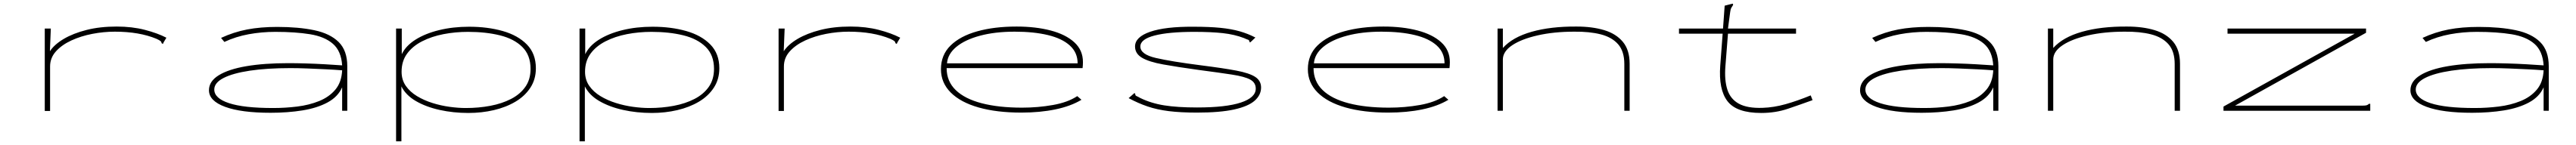

<svg xmlns="http://www.w3.org/2000/svg" viewBox="-20 -605 14040 792"><path d="M224 -449H257L252 -325Q276 -362 327.5 -392.5Q379 -423 452 -441.5Q525 -460 616 -460Q700 -460 769.5 -442Q839 -424 887 -399L872 -374L868 -365L861 -369Q860 -377 854 -381.5Q848 -386 833 -393Q739 -432 606 -432Q545 -432 483 -420Q421 -408 369 -384Q317 -360 285 -324.5Q253 -289 253 -242V1H224Z M1455 11Q1295 11 1207 -21.5Q1119 -54 1119 -112Q1119 -161 1172.5 -194Q1226 -227 1323 -243.5Q1420 -260 1551 -260Q1594 -260 1646.5 -258.5Q1699 -257 1751 -254Q1803 -251 1845 -248Q1840 -326 1795 -365.5Q1750 -405 1670 -418Q1590 -431 1481 -431Q1406 -431 1335.5 -418Q1265 -405 1203 -376L1185 -398Q1254 -430 1327 -444Q1400 -458 1491 -458Q1607 -458 1693 -440Q1779 -422 1826 -375.5Q1873 -329 1873 -243V0H1845V-128Q1822 -76 1765.5 -45.5Q1709 -15 1629 -2Q1549 11 1455 11ZM1148 -116Q1148 -68 1228.5 -41.5Q1309 -15 1469 -15Q1535 -15 1600 -23Q1665 -31 1719.5 -53Q1774 -75 1808 -115.5Q1842 -156 1845 -221Q1808 -224 1758 -226.5Q1708 -229 1656.5 -231Q1605 -233 1563 -233Q1435 -233 1342 -219Q1249 -205 1198.5 -179Q1148 -153 1148 -116Z M2139 167V-449H2170V-309Q2192 -355 2245 -388.5Q2298 -422 2373.5 -440.5Q2449 -459 2537 -459Q2638 -459 2720.5 -435.5Q2803 -412 2852 -362Q2901 -312 2901 -232Q2901 -172 2871 -126Q2841 -80 2789.5 -49.5Q2738 -19 2672 -3.5Q2606 12 2533 12Q2451 12 2376.5 -4.5Q2302 -21 2247 -53Q2192 -85 2168 -133V167ZM2519 -15Q2589 -15 2652.5 -27Q2716 -39 2765.5 -64.5Q2815 -90 2843.5 -130.5Q2872 -171 2872 -229Q2872 -304 2827 -348.5Q2782 -393 2705 -412Q2628 -431 2531 -431Q2462 -431 2397.5 -418.5Q2333 -406 2281 -379.5Q2229 -353 2199 -312Q2169 -271 2169 -213Q2169 -169 2192 -136Q2215 -103 2253 -80Q2291 -57 2337 -42.5Q2383 -28 2430.5 -21.5Q2478 -15 2519 -15Z M3139 167V-449H3170V-309Q3192 -355 3245 -388.5Q3298 -422 3373.5 -440.5Q3449 -459 3537 -459Q3638 -459 3720.5 -435.5Q3803 -412 3852 -362Q3901 -312 3901 -232Q3901 -172 3871 -126Q3841 -80 3789.5 -49.5Q3738 -19 3672 -3.5Q3606 12 3533 12Q3451 12 3376.5 -4.5Q3302 -21 3247 -53Q3192 -85 3168 -133V167ZM3519 -15Q3589 -15 3652.5 -27Q3716 -39 3765.5 -64.5Q3815 -90 3843.5 -130.5Q3872 -171 3872 -229Q3872 -304 3827 -348.5Q3782 -393 3705 -412Q3628 -431 3531 -431Q3462 -431 3397.5 -418.5Q3333 -406 3281 -379.5Q3229 -353 3199 -312Q3169 -271 3169 -213Q3169 -169 3192 -136Q3215 -103 3253 -80Q3291 -57 3337 -42.5Q3383 -28 3430.5 -21.5Q3478 -15 3519 -15Z M4224 -449H4257L4252 -325Q4276 -362 4327.5 -392.5Q4379 -423 4452 -441.5Q4525 -460 4616 -460Q4700 -460 4769.5 -442Q4839 -424 4887 -399L4872 -374L4868 -365L4861 -369Q4860 -377 4854 -381.5Q4848 -386 4833 -393Q4739 -432 4606 -432Q4545 -432 4483 -420Q4421 -408 4369 -384Q4317 -360 4285 -324.5Q4253 -289 4253 -242V1H4224Z M5547 10Q5413 10 5314.5 -18Q5216 -46 5162.5 -99.5Q5109 -153 5109 -227Q5109 -305 5161.5 -356.5Q5214 -408 5307 -434Q5400 -460 5521 -460Q5625 -460 5707 -438.5Q5789 -417 5836 -374Q5883 -331 5883 -266Q5883 -258 5882.5 -249.5Q5882 -241 5881 -233H5140Q5140 -161 5189.5 -113Q5239 -65 5331.5 -41Q5424 -17 5551 -17Q5638 -17 5719.5 -31.5Q5801 -46 5852 -80L5875 -60Q5817 -25 5733 -7.5Q5649 10 5547 10ZM5142 -259H5854Q5854 -318 5811.5 -356.5Q5769 -395 5692 -413.5Q5615 -432 5511 -432Q5404 -432 5322 -410Q5240 -388 5193 -349Q5146 -310 5142 -259Z M6504 10Q6415 10 6351 2Q6287 -6 6235.5 -23.5Q6184 -41 6132 -69L6164 -97L6168 -92Q6168 -83 6174.5 -80.5Q6181 -78 6195 -70Q6254 -41 6326 -29.5Q6398 -18 6505 -18Q6663 -18 6744 -45Q6825 -72 6825 -121Q6825 -154 6794.5 -170.5Q6764 -187 6696 -197.5Q6628 -208 6514 -223Q6398 -239 6320.5 -253Q6243 -267 6205 -289.5Q6167 -312 6167 -351Q6167 -403 6249.5 -431.5Q6332 -460 6486 -459Q6572 -459 6632 -453Q6692 -447 6737.5 -434Q6783 -421 6823 -400L6802 -380L6794 -373L6790 -378Q6790 -386 6783 -388Q6776 -390 6761 -397Q6709 -417 6645.5 -424Q6582 -431 6490 -431Q6351 -431 6273.5 -411Q6196 -391 6196 -351Q6196 -308 6280 -288.5Q6364 -269 6528 -248Q6647 -233 6718.5 -219.5Q6790 -206 6822 -185Q6854 -164 6854 -127Q6854 -86 6819 -55Q6784 -24 6707 -7Q6630 10 6504 10Z M7547 10Q7413 10 7314.5 -18Q7216 -46 7162.5 -99.5Q7109 -153 7109 -227Q7109 -305 7161.5 -356.5Q7214 -408 7307 -434Q7400 -460 7521 -460Q7625 -460 7707 -438.5Q7789 -417 7836 -374Q7883 -331 7883 -266Q7883 -258 7882.5 -249.5Q7882 -241 7881 -233H7140Q7140 -161 7189.5 -113Q7239 -65 7331.5 -41Q7424 -17 7551 -17Q7638 -17 7719.5 -31.5Q7801 -46 7852 -80L7875 -60Q7817 -25 7733 -7.5Q7649 10 7547 10ZM7142 -259H7854Q7854 -318 7811.5 -356.5Q7769 -395 7692 -413.5Q7615 -432 7511 -432Q7404 -432 7322 -410Q7240 -388 7193 -349Q7146 -310 7142 -259Z M8143 0V-449H8172V-343Q8225 -402 8329 -431.5Q8433 -461 8574 -460Q8659 -460 8724 -440.5Q8789 -421 8826 -376.5Q8863 -332 8863 -257V0H8834V-255Q8834 -325 8800 -363.5Q8766 -402 8705 -417.5Q8644 -433 8561 -432Q8451 -432 8362.5 -412Q8274 -392 8223 -358Q8172 -324 8172 -280V0Z M9132 -449H9372L9381 -574L9416 -583L9426 -585L9427 -578Q9423 -571 9418 -563.5Q9413 -556 9411 -539L9399 -449H9770V-421H9399L9385 -243Q9379 -168 9395.5 -116Q9412 -64 9458.5 -38.5Q9505 -13 9588 -16Q9649 -18 9713 -36Q9777 -54 9850 -84L9860 -58Q9791 -33 9724.5 -10.5Q9658 12 9580 12Q9446 12 9396.5 -52Q9347 -116 9357 -248L9370 -421H9132Z M10455 11Q10295 11 10207 -21.5Q10119 -54 10119 -112Q10119 -161 10172.5 -194Q10226 -227 10323 -243.5Q10420 -260 10551 -260Q10594 -260 10646.5 -258.5Q10699 -257 10751 -254Q10803 -251 10845 -248Q10840 -326 10795 -365.5Q10750 -405 10670 -418Q10590 -431 10481 -431Q10406 -431 10335.5 -418Q10265 -405 10203 -376L10185 -398Q10254 -430 10327 -444Q10400 -458 10491 -458Q10607 -458 10693 -440Q10779 -422 10826 -375.5Q10873 -329 10873 -243V0H10845V-128Q10822 -76 10765.5 -45.5Q10709 -15 10629 -2Q10549 11 10455 11ZM10148 -116Q10148 -68 10228.5 -41.5Q10309 -15 10469 -15Q10535 -15 10600 -23Q10665 -31 10719.5 -53Q10774 -75 10808 -115.5Q10842 -156 10845 -221Q10808 -224 10758 -226.5Q10708 -229 10656.5 -231Q10605 -233 10563 -233Q10435 -233 10342 -219Q10249 -205 10198.5 -179Q10148 -153 10148 -116Z M11143 0V-449H11172V-343Q11225 -402 11329 -431.5Q11433 -461 11574 -460Q11659 -460 11724 -440.5Q11789 -421 11826 -376.5Q11863 -332 11863 -257V0H11834V-255Q11834 -325 11800 -363.5Q11766 -402 11705 -417.5Q11644 -433 11561 -432Q11451 -432 11362.5 -412Q11274 -392 11223 -358Q11172 -324 11172 -280V0Z M12100 -23 12815 -421H12122V-449H12877V-426L12163 -28H12856Q12873 -28 12880 -30Q12887 -32 12893 -38H12900V0H12100Z M13455 11Q13295 11 13207 -21.5Q13119 -54 13119 -112Q13119 -161 13172.5 -194Q13226 -227 13323 -243.5Q13420 -260 13551 -260Q13594 -260 13646.5 -258.5Q13699 -257 13751 -254Q13803 -251 13845 -248Q13840 -326 13795 -365.5Q13750 -405 13670 -418Q13590 -431 13481 -431Q13406 -431 13335.5 -418Q13265 -405 13203 -376L13185 -398Q13254 -430 13327 -444Q13400 -458 13491 -458Q13607 -458 13693 -440Q13779 -422 13826 -375.5Q13873 -329 13873 -243V0H13845V-128Q13822 -76 13765.5 -45.5Q13709 -15 13629 -2Q13549 11 13455 11ZM13148 -116Q13148 -68 13228.5 -41.5Q13309 -15 13469 -15Q13535 -15 13600 -23Q13665 -31 13719.5 -53Q13774 -75 13808 -115.5Q13842 -156 13845 -221Q13808 -224 13758 -226.5Q13708 -229 13656.5 -231Q13605 -233 13563 -233Q13435 -233 13342 -219Q13249 -205 13198.5 -179Q13148 -153 13148 -116Z"/></svg>

Font: Inconsolata UltraExpanded ExtraLight
Style: Regular
Weight: 200
Width: 9
Monospace: yes
Designer: Raph Levien, Cyreal, Brenton Simpson
Foundry: Raph Levien, Cyreal, Google
Version: Version 3.001; ttfautohint (v1.8.2.53-6de2)